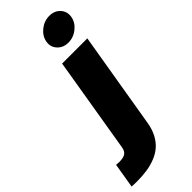

<svg xmlns="http://www.w3.org/2000/svg" viewBox="-427 -816 1056 1056"><g transform="rotate(-45 100.5 -288.0)"><path d="M95.2 -545.5H291.2L196.7 18.5Q189.6 60.7 172.8 92.7Q155.9 124.6 132.1 145.8Q108.3 166.9 75.6 180.2Q43 193.5 6.2 199Q-30.5 204.5 -75.3 204.5Q-94.1 204.5 -112.9 203.1L-88.8 58.2Q-77.8 59.7 -66.1 59.7Q-32 59.7 -17 49Q-2.1 38.4 2.1 14.2ZM201.7 -602.3Q161.6 -602.3 137.3 -628.7Q112.9 -655.2 119.3 -691.8Q125.7 -729 158.2 -755.1Q190.7 -781.2 230.8 -781.2Q270.6 -781.2 294.6 -755.1Q318.5 -729 312.5 -691.8Q306.5 -654.8 274 -628.6Q241.5 -602.3 201.7 -602.3Z"/></g></svg>

Font: Karasuma Gothic
Style: Italic
Weight: 900
Italic angle: -9.39999°
Designer: Rasmus Andersson / Ryoko Nishizuka
Foundry: Genbu
Version: Version 1.00